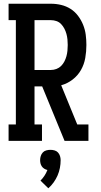

<svg xmlns="http://www.w3.org/2000/svg" viewBox="-20 -755 540 1029"><path d="M26 0V-88H65V-647H26V-735H253Q281 -735 308 -728.5Q335 -722 358 -707.5Q381 -693 398 -670.5Q415 -648 425.5 -622Q436 -596 439.5 -568.5Q443 -541 443 -514Q443 -479 437 -444.5Q431 -410 414 -380Q397 -350 369 -328.5Q341 -307 308 -298L394 -88H454V0H326L206 -292H165V-88H205V0ZM165 -380H253Q268 -380 282.5 -385.5Q297 -391 307.5 -401.5Q318 -412 325 -425.5Q332 -439 336 -453.5Q340 -468 341.5 -483.5Q343 -499 343 -514Q343 -529 341.5 -544Q340 -559 336 -573.5Q332 -588 325 -601.5Q318 -615 307.5 -626Q297 -637 282.5 -642Q268 -647 253 -647H165ZM239 254 197 213Q209 201 218.5 186.5Q228 172 234 156Q225 154 217 149Q209 144 204 136.5Q199 129 197 120.5Q195 112 195 103Q195 92 198.5 81Q202 70 209.5 62Q217 54 228 51Q239 48 250 48Q261 48 272 51Q283 54 290.5 62Q298 70 301.5 81Q305 92 305 103Q305 124 301 145Q297 166 288.5 185.5Q280 205 267.5 222.5Q255 240 239 254Z"/></svg>

Font: Iosevka Slab Semibold
Style: Regular
Weight: 600
Monospace: yes
Designer: Belleve Invis
Foundry: Belleve Invis
Version: Version 11.1.1; ttfautohint (v1.8.3)